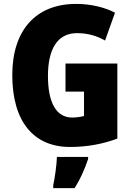

<svg xmlns="http://www.w3.org/2000/svg" viewBox="-20 -810 677 985"><path d="M316 -484V-340H411V-215C394 -210 370 -207 350 -207C270 -207 226 -281 226 -420C226 -556 273 -640 375 -640C428 -640 476 -627 519 -602L570 -745C520 -771 449 -790 371 -790C162 -790 43 -653 43 -425C43 -185 154 -56 339 -56C426 -56 508 -71 582 -99V-484ZM432 6V-5H272C271 34 261 105 253 141V155H363C393 107 414 59 432 6Z"/></svg>

Font: Noto Sans Malayalam UI Condensed Black
Style: Regular
Weight: 900
Width: 3
Designer: Jelle Bosma - Monotype Design Team
Foundry: Monotype Imaging Inc.
Version: Version 2.104